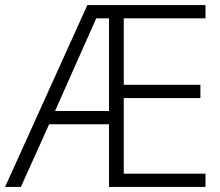

<svg xmlns="http://www.w3.org/2000/svg" viewBox="-21 -734 863 754"><path d="M786 0H407V-246H172L61 0H-1L322 -714H786V-662H465V-401H766V-349H465V-52H786ZM195 -298H407V-662H357Z"/></svg>

Font: Noto Sans Thai Looped Light
Style: Regular
Weight: 300
Designer: Sasikarn Vongin, Ben Mitchell
Foundry: The Fontpad Ltd
Version: Version 1.001; ttfautohint (v1.8.4.7-5d5b)